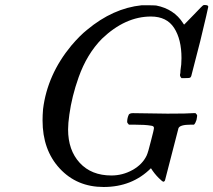

<svg xmlns="http://www.w3.org/2000/svg" viewBox="-20 -725 852 767"><path d="M394 22Q287 22 218.5 -52Q150 -126 150 -244Q150 -265 152 -289Q169 -427 265 -543Q300 -584 328 -606Q431 -692 546 -704H562Q596 -704 604 -703Q675 -689 711 -633Q714 -627 716 -627Q733 -644 753 -665Q790 -704 792 -704Q793 -705 798 -705Q812 -705 812 -698Q812 -694 780 -561Q744 -422 744 -421Q742 -416 739 -414.5Q736 -413 721 -413H705Q699 -419 699 -426Q701 -432 701 -444Q705 -466 705 -493Q705 -568 675.5 -613.5Q646 -659 583 -659Q480 -659 387 -570Q327 -509 294 -416Q267 -340 257 -267Q252 -232 252 -208Q252 -125 298.5 -74.5Q345 -24 425 -24Q470 -24 509.5 -46Q549 -68 566 -104Q572 -117 583 -162Q595 -207 595 -214Q595 -222 583 -223Q561 -227 517 -227H495Q488 -234 488 -238Q488 -254 495 -268Q500 -273 511 -273Q532 -273 580 -272Q628 -271 649 -271Q731 -271 752 -273H761Q767 -267 767.5 -264.5Q768 -262 765 -246Q761 -233 755 -227H742Q699 -227 693 -213L639 -4Q636 1 633 1Q629 1 614 -14Q596 -32 583 -53Q508 22 394 22Z"/></svg>

Font: KaTeX_Main
Style: Italic
Weight: 400
Version: Version 1.1; ttfautohint (v1.3)